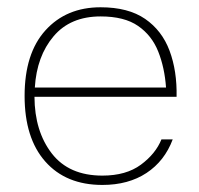

<svg xmlns="http://www.w3.org/2000/svg" viewBox="-20 -508 552 533"><path d="M75.7 -239.3H470.2Q471.7 -311 450.7 -367.2Q429.7 -423.3 382.8 -455.6Q335.9 -487.8 259.3 -487.8Q164.1 -487.8 106.2 -423.8Q48.3 -359.9 48.3 -241.7Q48.3 -124.5 105.7 -59.6Q163.1 5.4 264.2 5.4Q336.4 5.4 386.7 -27.8Q437 -61 459.5 -121.1H428.2Q412.1 -81.1 371.1 -50.8Q330.1 -20.5 264.2 -20.5Q171.4 -20.5 123.8 -82Q76.2 -143.6 75.7 -239.3ZM76.7 -265.1Q82 -352.1 128.7 -407.2Q175.3 -462.4 259.3 -462.4Q325.2 -462.4 363.3 -436Q401.4 -409.7 419.2 -365Q437 -320.3 440.9 -265.1Z"/></svg>

Font: Estedad VF
Style: Regular
Weight: 100
Designer: Amin Abedi
Version: Version 7.3